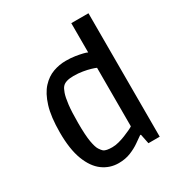

<svg xmlns="http://www.w3.org/2000/svg" viewBox="-179 -880 954 1017"><g transform="rotate(-30 297.5 -371.0)"><path d="M253 13Q199 13 156 -18.5Q113 -50 88 -115.5Q63 -181 63 -283Q63 -379 82 -440.5Q101 -502 132.5 -536Q164 -570 202 -583.5Q240 -597 279 -597Q311 -597 336 -593Q361 -589 379.5 -584.5Q398 -580 405 -576V-755H510V0H441L429 -59H424Q408 -48 384 -31Q360 -14 327 -0.5Q294 13 253 13ZM265 -77Q284 -77 305 -82.5Q326 -88 346 -96Q366 -104 382 -111.5Q398 -119 405 -124V-482Q397 -486 377 -492Q357 -498 330.5 -502.5Q304 -507 275 -507Q224 -507 206 -485Q198 -476 190 -453.5Q182 -431 177 -389.5Q172 -348 172 -279Q172 -203 179 -163.5Q186 -124 196 -109Q206 -94 212 -89Q220 -82 234 -79.5Q248 -77 265 -77Z"/></g></svg>

Font: Ruda SemiBold
Style: Regular
Weight: 600
Designer: Mariela Monsalve and Angelina Sanchez
Foundry: Mariela Monsalve and Angelina Sanchez
Version: Version 2.001